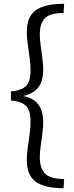

<svg xmlns="http://www.w3.org/2000/svg" viewBox="-20 -869 395 1018"><path d="M317 129Q218 129 170 95Q122 61 122 -23Q122 -52 127.5 -88.5Q133 -125 137.5 -161Q142 -197 142 -225Q142 -258 134 -281.5Q126 -305 103 -319Q80 -333 38 -336V-384Q80 -388 103 -401.5Q126 -415 134 -439Q142 -463 142 -496Q142 -524 137.5 -560Q133 -596 127.5 -632.5Q122 -669 122 -698Q122 -781 170 -815Q218 -849 320 -849L317 -800Q243 -800 217 -771.5Q191 -743 191 -686Q191 -661 195.5 -628Q200 -595 204.5 -561Q209 -527 209 -499Q209 -457 196.5 -428.5Q184 -400 160 -383.5Q136 -367 102 -360Q136 -354 160 -337.5Q184 -321 196.5 -292Q209 -263 209 -221Q209 -194 204.5 -159.5Q200 -125 195.5 -92.5Q191 -60 191 -35Q191 22 218.5 51Q246 80 320 80Z"/></svg>

Font: Murecho Thin
Style: Regular
Weight: 400
Version: Version 1.010